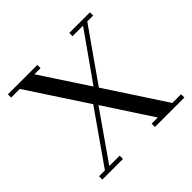

<svg xmlns="http://www.w3.org/2000/svg" viewBox="-171 -882 1061 1061"><g transform="rotate(-45 359.5 -351.0)"><path d="M22 -676.8V-702.1H252V-676.8H204.1L387.2 -397.9L584 -676.8H502V-702.1H663.1V-676.8H617.2L403.8 -373L630.9 -25.9H699.2V0H469.2V-25.9H517.1L334 -306.2L138.2 -25.9H219.2V0H58.1V-25.9H104L316.9 -330.1L89.8 -676.8Z"/></g></svg>

Font: Dehuti
Style: Bold
Weight: 700
Version: Version 1.2